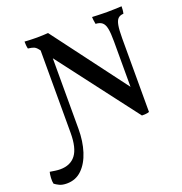

<svg xmlns="http://www.w3.org/2000/svg" viewBox="-246 -818 1143 1205"><g transform="rotate(-20 325.0 -215.0)"><path d="M584 9 120 -600Q107 -617 94 -622.5Q81 -628 55 -631Q52 -642 51 -655.5Q50 -669 50 -679Q60 -678 74.5 -677.5Q89 -677 104.5 -676.5Q120 -676 133 -676Q153 -676 173 -677Q193 -678 207 -679L589 -170ZM-4 249Q-34 249 -53.5 239.5Q-73 230 -84 221Q-88 205 -86.5 181.5Q-85 158 -81 143Q-64 146 -45.5 148.5Q-27 151 -13 151Q56 151 91 105Q126 59 126 -42V-611L181 -610V-48Q181 34 159.5 101.5Q138 169 97 209Q56 249 -4 249ZM584 9 578 -107V-488Q578 -544 572 -574Q566 -604 550.5 -617Q535 -630 507 -631Q504 -648 502.5 -658.5Q501 -669 501 -679Q516 -678 533.5 -677.5Q551 -677 569 -676.5Q587 -676 601 -676Q623 -676 650.5 -677Q678 -678 698 -679Q698 -667 697 -655Q696 -643 693 -631Q670 -630 657 -617.5Q644 -605 638.5 -574.5Q633 -544 633 -488V3Q623 7 610.5 8Q598 9 584 9Z"/></g></svg>

Font: Vollkorn Medium
Style: Regular
Weight: 500
Designer: Friedrich Althausen
Foundry: Friedrich Althausen
Version: Version 5.000